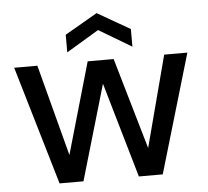

<svg xmlns="http://www.w3.org/2000/svg" viewBox="-51 -770 894 825"><g transform="rotate(-5 395.5 -357.5)"><path d="M173 0 22 -512H122L231 -98H220L339 -512H451L571 -99L560 -98L669 -512H769L618 0H515L390 -431H402L276 0ZM255 -558V-634L395 -715L536 -634V-558L395 -642Z"/></g></svg>

Font: DM Sans 12pt Medium
Style: Regular
Weight: 500
Version: Version 4.004;gftools[0.9.30]